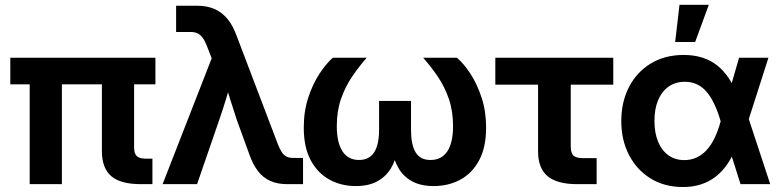

<svg xmlns="http://www.w3.org/2000/svg" viewBox="-20 -751 3187 783"><path d="M554.2 0Q471.7 0 433.6 -32.7Q395.5 -65.4 395.5 -135.7V-487.3H526.9V-148.9Q526.9 -125 537.8 -114.5Q548.8 -104 574.2 -104Q580.6 -104 588.4 -104Q596.2 -104 601.6 -104V0Q590.8 0 577.9 0Q564.9 0 554.2 0ZM101.1 0V-487.3H232.4V0ZM22 -407.2V-515.6H613.8V-407.2Z M643.1 0 843.3 -513.2 823.2 -564.9Q815.4 -585 806.4 -597.2Q797.4 -609.4 785.6 -615Q773.9 -620.6 757.8 -620.6H698.2V-727.5Q719.7 -727.5 741.9 -727.5Q764.2 -727.5 785.6 -727.5Q824.2 -727.5 854.5 -714.4Q884.8 -701.2 907.2 -674.3Q929.7 -647.5 944.8 -605.5L1113.3 -162.6Q1121.1 -143.1 1128.9 -130.9Q1136.7 -118.7 1147.7 -112.8Q1158.7 -106.9 1175.8 -106.9H1215.8V0Q1199.7 0 1183.3 0Q1167 0 1150.9 0Q1112.3 0 1082.8 -12.9Q1053.2 -25.9 1032.2 -53Q1011.2 -80.1 996.6 -122.1L945.8 -261.7Q931.2 -305.2 917.5 -349.6Q903.8 -394 891.6 -438.5H928.7Q916 -394 902.6 -349.9Q889.2 -305.7 874 -261.7L783.7 0Z M1430.7 7.8Q1372.1 7.8 1324 -18.3Q1275.9 -44.4 1247.3 -97.2Q1218.8 -149.9 1218.8 -230.5Q1218.8 -297.4 1237.3 -353.5Q1255.9 -409.7 1283.4 -451.2Q1311 -492.7 1337.4 -515.6H1475.6Q1443.8 -479.5 1415.8 -438.2Q1387.7 -397 1370.6 -347.4Q1353.5 -297.9 1353.5 -236.3Q1353.5 -169.9 1376.5 -134.3Q1399.4 -98.6 1444.3 -98.6Q1485.8 -98.6 1505.9 -129.9Q1525.9 -161.1 1525.9 -221.2V-339.4H1656.2V-221.2Q1656.2 -161.1 1674.8 -129.9Q1693.4 -98.6 1735.4 -98.6Q1781.2 -98.6 1804.4 -134Q1827.6 -169.4 1827.6 -236.3Q1827.6 -298.3 1810.5 -347.7Q1793.5 -397 1765.6 -438.2Q1737.8 -479.5 1705.6 -515.6H1843.3Q1870.6 -492.7 1897.9 -451.2Q1925.3 -409.7 1943.8 -353.5Q1962.4 -297.4 1962.4 -230.5Q1962.4 -149.9 1933.8 -96.9Q1905.3 -43.9 1856.9 -18.1Q1808.6 7.8 1749 7.8Q1695.8 7.8 1660.4 -11.7Q1625 -31.2 1605.5 -64.9Q1585.9 -98.6 1578.1 -140.1H1601.1Q1594.2 -97.7 1574 -64.2Q1553.7 -30.8 1518.6 -11.5Q1483.4 7.8 1430.7 7.8Z M2334 0Q2252 0 2213.1 -32.5Q2174.3 -64.9 2174.3 -133.3V-405.8H2000V-515.6H2481V-405.8H2307.6V-153.8Q2307.6 -127 2318.6 -116.5Q2329.6 -106 2358.9 -106Q2373 -106 2386.2 -106Q2399.4 -106 2413.1 -106V0Q2393.6 0 2373.8 0Q2354 0 2334 0Z M2765.1 11.7Q2689.9 11.7 2633.3 -23.2Q2576.7 -58.1 2545.2 -118.9Q2513.7 -179.7 2513.7 -256.8Q2513.7 -335.4 2545.2 -396.2Q2576.7 -457 2633.8 -491.9Q2690.9 -526.9 2768.6 -526.9Q2810.5 -526.9 2844.7 -515.9Q2878.9 -504.9 2905.5 -483.6Q2932.1 -462.4 2952.4 -431.6Q2972.7 -400.9 2986.8 -360.8H3013.7L3031.2 -272.9L3121.1 0H3000L2918 -259.3Q2906.7 -298.3 2892.3 -328.1Q2877.9 -357.9 2860.6 -377.7Q2843.3 -397.5 2821.5 -407.5Q2799.8 -417.5 2772.9 -417.5Q2734.4 -417.5 2706.5 -397.7Q2678.7 -377.9 2663.8 -342.3Q2648.9 -306.6 2648.9 -258.3Q2648.9 -209.5 2663.6 -173.6Q2678.2 -137.7 2705.6 -117.9Q2732.9 -98.1 2771 -98.1Q2798.3 -98.1 2821.3 -108.9Q2844.2 -119.6 2862.5 -139.9Q2880.9 -160.2 2894.8 -189.5Q2908.7 -218.8 2918.9 -256.3L2994.1 -515.6H3113.8L3030.8 -256.3L3011.7 -157.7H2984.9Q2969.2 -116.2 2948.2 -84.7Q2927.2 -53.2 2900.1 -31.7Q2873 -10.3 2839.4 0.7Q2805.7 11.7 2765.1 11.7ZM2733.4 -579.6 2751 -731.4H2870.6L2814.9 -579.6Z"/></svg>

Font: Inter Cardless Display
Style: Bold
Weight: 700
Designer: Rasmus Andersson
Foundry: rsms
Version: Version 4.001;git-9221beed3